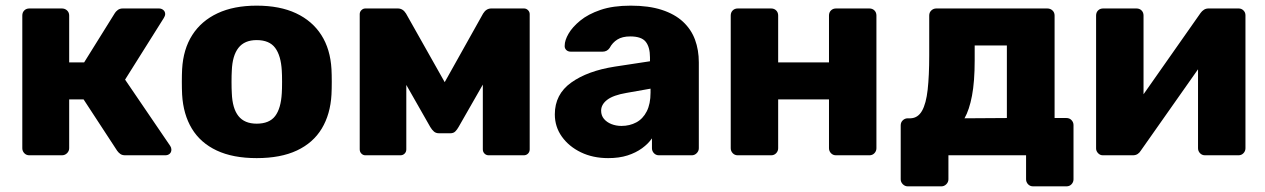

<svg xmlns="http://www.w3.org/2000/svg" viewBox="-20 -550 4481 680"><path d="M84 0Q73 0 66 -7.5Q59 -15 59 -25V-495Q59 -506 66 -513Q73 -520 84 -520H199Q210 -520 217.5 -513Q225 -506 225 -495V-329H278L387 -504Q390 -509 397 -514.5Q404 -520 415 -520H543Q552 -520 558.5 -514.5Q565 -509 565 -500Q565 -497 563.5 -493Q562 -489 560 -486L423 -268L583 -33Q587 -27 587 -20Q587 -11 581 -5.5Q575 0 565 0H424Q413 0 406.5 -4.5Q400 -9 395 -16L276 -198H225V-25Q225 -15 217.5 -7.5Q210 0 199 0Z M889 10Q805 10 747.5 -17Q690 -44 659.5 -94.5Q629 -145 625 -215Q624 -235 624 -260.5Q624 -286 625 -305Q629 -376 661 -426Q693 -476 750.5 -503Q808 -530 889 -530Q971 -530 1028.5 -503Q1086 -476 1118 -426Q1150 -376 1154 -305Q1155 -286 1155 -260.5Q1155 -235 1154 -215Q1150 -145 1119.5 -94.5Q1089 -44 1031.5 -17Q974 10 889 10ZM889 -112Q934 -112 954.5 -139Q975 -166 978 -220Q979 -235 979 -260Q979 -285 978 -300Q975 -353 954.5 -380.5Q934 -408 889 -408Q846 -408 824.5 -380.5Q803 -353 801 -300Q800 -285 800 -260Q800 -235 801 -220Q803 -166 824.5 -139Q846 -112 889 -112Z M1274 0Q1266 0 1260 -6Q1254 -12 1254 -21V-500Q1254 -508 1260 -514Q1266 -520 1274 -520H1389Q1407 -520 1418 -502L1555 -259L1691 -502Q1702 -520 1720 -520H1836Q1844 -520 1850 -514Q1856 -508 1856 -500V-21Q1856 -12 1850 -6Q1844 0 1835 0H1711Q1702 0 1696 -6Q1690 -12 1690 -21V-347L1739 -336L1604 -100Q1599 -91 1592.5 -84.5Q1586 -78 1575 -78H1535Q1524 -78 1517 -84Q1510 -90 1504 -100L1373 -330L1419 -340V-21Q1419 -12 1413 -6Q1407 0 1398 0Z M2134 10Q2080 10 2037.5 -10.5Q1995 -31 1970 -66Q1945 -101 1945 -145Q1945 -216 2003 -257.5Q2061 -299 2157 -314L2282 -333V-347Q2282 -383 2267 -402Q2252 -421 2212 -421Q2184 -421 2166.5 -410Q2149 -399 2139 -380Q2130 -367 2114 -367H2002Q1991 -367 1985 -373.5Q1979 -380 1980 -389Q1980 -407 1993.5 -430.5Q2007 -454 2035 -477Q2063 -500 2107 -515Q2151 -530 2214 -530Q2278 -530 2324 -515Q2370 -500 2399 -473Q2428 -446 2441.5 -409.5Q2455 -373 2455 -329V-25Q2455 -15 2447.5 -7.5Q2440 0 2430 0H2314Q2303 0 2296 -7.5Q2289 -15 2289 -25V-60Q2276 -41 2254 -25Q2232 -9 2202.5 0.5Q2173 10 2134 10ZM2181 -104Q2210 -104 2233.5 -116.5Q2257 -129 2270.5 -155.5Q2284 -182 2284 -222V-236L2199 -221Q2152 -213 2130.5 -196.5Q2109 -180 2109 -158Q2109 -141 2119 -129Q2129 -117 2145.5 -110.5Q2162 -104 2181 -104Z M2593 0Q2582 0 2575 -7.5Q2568 -15 2568 -25V-495Q2568 -506 2575 -513Q2582 -520 2593 -520H2711Q2722 -520 2729 -513Q2736 -506 2736 -495V-329H2916V-495Q2916 -506 2923 -513Q2930 -520 2941 -520H3059Q3070 -520 3077 -513Q3084 -506 3084 -495V-25Q3084 -15 3077 -7.5Q3070 0 3059 0H2941Q2930 0 2923 -7.5Q2916 -15 2916 -25V-198H2736V-25Q2736 -15 2729 -7.5Q2722 0 2711 0Z M3195 110Q3185 110 3177.5 102.5Q3170 95 3170 85V-106Q3170 -117 3177.5 -124Q3185 -131 3195 -131H3205Q3231 -132 3245.5 -157.5Q3260 -183 3265.5 -232.5Q3271 -282 3271 -354V-495Q3271 -506 3278.5 -513Q3286 -520 3296 -520H3689Q3700 -520 3707.5 -513Q3715 -506 3715 -495V-132H3757Q3768 -132 3775 -124.5Q3782 -117 3782 -107V85Q3782 95 3775 102.5Q3768 110 3757 110H3639Q3628 110 3621 102.5Q3614 95 3614 85V0H3339V85Q3339 95 3331.5 102.5Q3324 110 3314 110ZM3396 -131 3546 -132V-389H3432V-336Q3432 -261 3422.5 -211Q3413 -161 3396 -131Z M3886 0Q3876 0 3869 -7.5Q3862 -15 3862 -24V-495Q3862 -506 3869 -513Q3876 -520 3887 -520H4005Q4016 -520 4023 -513Q4030 -506 4030 -495V-130L3985 -152L4232 -504Q4237 -511 4244 -515.5Q4251 -520 4260 -520H4367Q4377 -520 4384 -513Q4391 -506 4391 -496V-25Q4391 -15 4384 -7.5Q4377 0 4366 0H4248Q4237 0 4230 -7.5Q4223 -15 4223 -25V-379L4269 -370L4020 -16Q4016 -9 4009 -4.5Q4002 0 3992 0Z"/></svg>

Font: Rubik
Style: Bold
Weight: 700
Designer: Hubert and Fischer
Foundry: Hubert and Fischer
Version: Version 2.300;gftools[0.9.30]